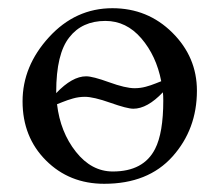

<svg xmlns="http://www.w3.org/2000/svg" viewBox="-20 -434 535 468"><path d="M377 -209Q339 -169 305 -169Q290 -169 249 -183.5Q208 -198 187 -198Q172 -198 158 -194Q144 -190 133 -185.5Q122 -181 119 -180Q127 -112 165 -64Q203 -16 255 -16Q330 -16 358 -71Q378 -110 378 -189Q378 -202 377 -209ZM237 -383Q180 -383 149 -343Q117 -303 117 -210V-207Q156 -248 190 -248Q206 -248 246 -233.5Q286 -219 308 -219Q322 -219 335 -222.5Q348 -226 359 -230.5Q370 -235 373 -236Q361 -298 324.5 -340.5Q288 -383 237 -383ZM254 -414Q340 -414 400 -354.5Q460 -295 460 -213Q460 -119 400.5 -52.5Q341 14 234 14Q149 14 92 -43Q35 -100 35 -187Q35 -273 99.5 -343.5Q164 -414 254 -414Z"/></svg>

Font: EB Garamond SC 12
Style: Regular
Weight: 400
Version: Version 0.016 ; ttfautohint (v0.97) -l 8 -r 50 -G 200 -x 0 -